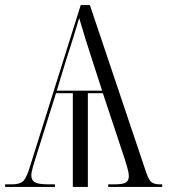

<svg xmlns="http://www.w3.org/2000/svg" viewBox="-21 -734 662 754"><path d="M-1 0V-10H26Q57 -10 70.5 -23.5Q84 -37 97 -81L296 -714H332L553 -57Q563 -28 573.5 -19Q584 -10 608 -10H616V0H404V-10H427Q462 -10 473.5 -17.5Q485 -25 485 -43Q485 -54 479.5 -73.5Q474 -93 469 -109L383 -368H324V0H265V-368H199L120 -117Q115 -101 108.5 -79Q102 -57 102 -45Q102 -26 116.5 -18Q131 -10 171 -10H195V0ZM202 -378H380L346 -483Q327 -541 314 -583Q301 -625 290 -663Q278 -622 266.5 -585.5Q255 -549 237 -493Z"/></svg>

Font: Noto Serif Display SemiCondensed Light
Style: Regular
Weight: 300
Width: 4
Designer: Monotype Design Team
Foundry: Monotype Imaging Inc.
Version: Version 2.009